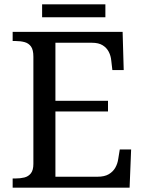

<svg xmlns="http://www.w3.org/2000/svg" viewBox="-20 -860 663 880"><path d="M38 0V-42H51Q73 -42 91.5 -46.5Q110 -51 121.5 -65.5Q133 -80 133 -109V-600Q133 -632 122 -647Q111 -662 92.5 -667Q74 -672 51 -672H38V-714H542L547 -539H495L490 -582Q488 -604 478.5 -622.5Q469 -641 450.5 -652.5Q432 -664 402 -664H234V-398H475V-349H234V-50H427Q459 -50 478.5 -61.5Q498 -73 508.5 -91.5Q519 -110 522 -132L529 -175H581L574 0ZM173 -781V-840H463V-781Z"/></svg>

Font: Noto Serif Tamil
Style: Regular
Weight: 400
Designer: Indian Type Foundry, Tom Grace, and the Monotype Design Team
Foundry: Monotype Imaging Inc.
Version: Version 2.003